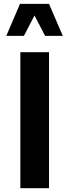

<svg xmlns="http://www.w3.org/2000/svg" viewBox="-20 -988 364 1008"><path d="M237.3 0V-713.9H86.9V0ZM309.6 -799.8 237.3 -967.8H85L13.2 -799.8H105.5L161.1 -906.7L216.8 -799.8Z"/></svg>

Font: Estedad-FD-VF Thin
Style: Regular
Weight: 100
Designer: Amin Abedi
Version: Version 5.0